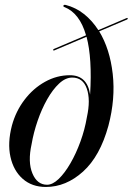

<svg xmlns="http://www.w3.org/2000/svg" viewBox="-20 -750 540 781"><path d="M421 -238.5Q387 -114.5 317.8 -52Q248.5 10.5 166.5 10.5Q110 10.5 72.5 -22.5Q35 -55.5 22.5 -112Q10 -168.5 28.5 -239.5Q44.5 -298 79.8 -344.2Q115 -390.5 163 -417.2Q211 -444 264 -444Q335 -444 346.5 -365.5Q355.5 -513 332 -600.5L201 -545Q197 -543 196.5 -546.5Q195.5 -549.5 199.5 -551L330 -606.5Q304 -697 241.5 -721.5Q236 -723.5 238.5 -728Q240 -731.5 247 -730Q288 -719.5 321.5 -693Q355 -666.5 380 -627.5L495 -676.5Q499 -678.5 499.5 -675Q500 -672 496.5 -670.5L383.5 -622.5Q427 -551 438.5 -449.5Q450 -348 421 -238.5ZM171.5 1.5Q194 1.5 218.8 -22.2Q243.5 -46 266.5 -85.8Q289.5 -125.5 307.2 -174.2Q325 -223 333.5 -273.5Q349 -344 333.2 -389.2Q317.5 -434.5 274 -434.5Q246.5 -434.5 220.5 -410.2Q194.5 -386 172 -346.2Q149.5 -306.5 133 -258.5Q116.5 -210.5 108.5 -163.5Q92.5 -91 111.8 -44.8Q131 1.5 171.5 1.5Z"/></svg>

Font: Fraunces 144pt
Style: Italic
Weight: 400
Italic angle: -16°
Version: Version 1.000;[b76b70a41]